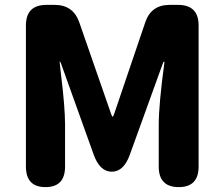

<svg xmlns="http://www.w3.org/2000/svg" viewBox="-20 -765 917 785"><path d="M166 0Q86 0 86 -84V-661Q86 -745 170 -745H204Q279 -745 304 -674L434 -300Q438 -288 440.5 -288Q443 -288 447 -300L574 -674Q598 -745 673 -745H708Q792 -745 792 -661V-84Q792 0 711 0Q629 0 629 -84V-255Q629 -338 652 -508Q653 -513 650.5 -513Q648 -513 644 -501L511 -133Q486 -63 437 -63Q388 -63 363 -133L231 -501Q227 -513 225 -513Q223 -513 224 -510Q224 -506 229 -464Q246 -327 246 -255V-84Q246 0 166 0Z"/></svg>

Font: Resource Han Rounded JP Heavy
Style: Regular
Weight: 900
Designer: Cyano Hao (round all glyphs); Ryoko NISHIZUKA 西塚涼子 (kana, bopomofo & ideographs); Paul D. Hunt (Latin, Greek & Cyrillic)
Foundry: Cyano Hao
Version: 0.990